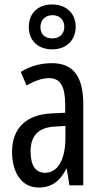

<svg xmlns="http://www.w3.org/2000/svg" viewBox="-20 -830 456 860"><path d="M214 -609C278 -609 319 -650 319 -711C319 -771 275 -810 214 -810C149 -810 109 -770 109 -709C109 -649 149 -609 214 -609ZM215 -658C179 -658 161 -678 161 -709C161 -740 183 -762 215 -762C249 -762 268 -740 268 -709C268 -678 246 -658 215 -658ZM213 -547C162 -547 115 -534 73 -508L99 -447C137 -469 170 -480 200 -480C251 -480 272 -442 272 -360V-325L211 -322C98 -317 34 -256 34 -150C34 -65 71 10 154 10C210 10 249 -18 277 -74H279L291 0H353V-362C353 -480 314 -547 213 -547ZM225 -263 273 -266V-212C273 -114 238 -56 182 -56C141 -56 117 -86 117 -152C117 -222 152 -259 225 -263Z"/></svg>

Font: Noto Sans Lao Looped ExtraCondensed
Style: Regular
Weight: 400
Width: 2
Designer: Mark Frömberg, Ben Mitchell
Foundry: The Fontpad Ltd
Version: Version 1.002